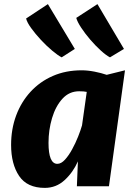

<svg xmlns="http://www.w3.org/2000/svg" viewBox="-20 -906 652 934"><path d="M198 8Q112 8 73 -50Q34 -108 34 -201Q34 -278 58.5 -344Q83 -410 128.5 -459.5Q174 -509 237 -536.5Q300 -564 377 -564Q406.5 -564 439.8 -557.5Q473 -551 499 -542L588 -564L510 0H354L359 -121Q335 -67 294 -29.5Q253 8 198 8ZM259 -109Q277.5 -109 296 -129.2Q314.5 -149.5 331 -179.8Q347.5 -210 360 -241.5Q372.5 -273 379 -296L402 -459Q388.5 -462 365 -462Q317 -462 284 -426Q250.5 -389.5 233.2 -331.5Q216 -273.5 216 -211Q216 -109 259 -109ZM280 -627Q261.5 -636.5 234 -659.5Q206.5 -682.5 179.2 -711.8Q152 -741 131.8 -769Q111.5 -797 107 -816L213 -886L344 -668ZM515 -627Q496.5 -636.5 470.5 -660Q444.5 -683.5 419 -713.2Q393.5 -743 374.8 -771.5Q356 -800 351 -819L454 -886L583 -668Z"/></svg>

Font: Merriweather Sans ExtraBold
Style: Italic
Weight: 800
Italic angle: -7.5°
Designer: Eben Sorkin
Foundry: Eben Sorkin
Version: Version 2.001; ttfautohint (v1.8.3)